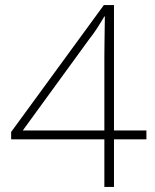

<svg xmlns="http://www.w3.org/2000/svg" viewBox="-20 -738 610 758"><path d="M558 -188H430V0H392V-188H24V-217L390 -718H430V-223H558ZM392 -512Q392 -543 392.5 -565.5Q393 -588 393 -605Q393 -622 393.5 -638.5Q394 -655 394 -673H392Q377 -648 365 -629Q353 -610 332 -583L70 -223H392Z"/></svg>

Font: Noto Sans Khmer ExtraLight
Style: Regular
Weight: 250
Version: Version 2.003